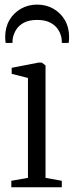

<svg xmlns="http://www.w3.org/2000/svg" viewBox="-20 -794 313 814"><path d="M28 0V-27.5L98.5 -40V-463.5L29.5 -481V-506.5L142.5 -528.5H157.5L173 -516.5V-40L242 -27.5V0ZM137.5 -774.5Q175.5 -774.5 206.2 -757Q237 -739.5 255 -708.8Q273 -678 273 -637Q273 -630.5 272.5 -624.8Q272 -619 271 -612H242Q242 -616.5 242 -621.2Q242 -626 241 -630.5Q238 -650.5 226.5 -668.5Q215 -686.5 193.2 -698Q171.5 -709.5 137.5 -709.5Q103.5 -709.5 81.8 -698Q60 -686.5 48.8 -668.5Q37.5 -650.5 34 -630.5Q33.5 -626 33.2 -621.2Q33 -616.5 33 -612H4Q3 -619 2.5 -624.8Q2 -630.5 2 -637Q2 -678 20 -708.8Q38 -739.5 68.8 -757Q99.5 -774.5 137.5 -774.5Z"/></svg>

Font: Merriweather 96pt Light
Style: Regular
Weight: 300
Version: Version 2.100